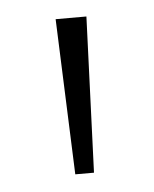

<svg xmlns="http://www.w3.org/2000/svg" viewBox="-33 -743 255 317"><g transform="rotate(-5 95.0 -585.0)"><path d="M121 -714 111 -456H80L70 -714Z"/></g></svg>

Font: Noto Kufi Arabic ExtraLight
Style: Regular
Weight: 200
Designer: Monotype Design Team, David Williams, Khaled Hosny
Foundry: Google LLC
Version: Version 2.109; ttfautohint (v1.8.4.7-5d5b)